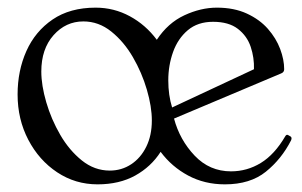

<svg xmlns="http://www.w3.org/2000/svg" viewBox="-20 -471 790 502"><path d="M235 11Q177 11 129.5 -20.5Q82 -52 54 -105.5Q26 -159 26 -224Q26 -286 49 -337.5Q72 -389 117.5 -420Q163 -451 230 -451Q278 -451 319.5 -428.5Q361 -406 390 -367Q419 -411 462 -431Q505 -451 547 -451Q592 -451 625.5 -435.5Q659 -420 680.5 -395.5Q702 -371 712.5 -343Q723 -315 723 -290Q723 -282 715 -279L435 -161Q450 -105 489 -64Q528 -23 584 -23Q626 -23 662 -45Q698 -67 726 -115Q729 -120 733 -118L740 -114Q744 -111 741 -104Q716 -55 675 -22Q634 11 568 11Q515 11 472 -12Q429 -35 400 -74Q375 -35 333.5 -12Q292 11 235 11ZM267 -25Q298 -25 323 -41.5Q348 -58 362.5 -87.5Q377 -117 377 -156Q377 -192 364 -236.5Q351 -281 327.5 -321.5Q304 -362 271 -388.5Q238 -415 198 -415Q152 -415 120 -379Q88 -343 88 -284Q88 -248 101 -203.5Q114 -159 137.5 -118.5Q161 -78 194 -51.5Q227 -25 267 -25ZM430 -190 644 -290Q645 -320 635.5 -348.5Q626 -377 602 -395.5Q578 -414 537 -414Q497 -414 471 -392Q445 -370 432.5 -335Q420 -300 420 -261Q420 -222 430 -190Z"/></svg>

Font: Young Serif Light
Style: Regular
Weight: 300
Designer: Bastien Sozeau
Foundry: NBR — Bastien Sozeau
Version: Version 5.001